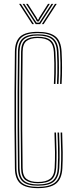

<svg xmlns="http://www.w3.org/2000/svg" viewBox="-20 -969 385 995"><path d="M176.2 6Q113.2 6 85.6 -18Q58 -42 57.2 -97Q55.8 -208.5 55.2 -304Q54.8 -399.5 55.2 -494.8Q55.8 -590 57.2 -701Q58 -756.2 85.4 -780.1Q112.8 -804 175.2 -804Q236.2 -804 266.2 -781.1Q296.2 -758.2 299.2 -701Q300.5 -677.8 301 -657.1Q301.5 -636.5 301.5 -617Q301.5 -597.5 301 -577.2Q300.5 -557 299.2 -534H291.2Q292.8 -561 293.2 -587.6Q293.8 -614.2 293.4 -642.1Q293 -670 291.2 -700.5Q288.5 -754.5 260.2 -776Q232 -797.5 175.2 -797.5Q117.2 -797.5 91.6 -775.1Q66 -752.8 65.2 -701Q63.8 -590 63.2 -494.8Q62.8 -399.5 63.2 -304Q63.8 -208.5 65.2 -97Q66 -45.2 91.9 -22.9Q117.8 -0.5 176.2 -0.5Q235 -0.5 263.6 -22.1Q292.2 -43.8 295.2 -97Q297.5 -139.8 297 -180.1Q296.5 -220.5 294.2 -282H302.2Q304.5 -220.5 305 -180.1Q305.5 -139.8 303.2 -97Q300.2 -42 270.8 -18Q241.2 6 176.2 6ZM176.2 -6.8Q122 -6.8 98 -27.8Q74 -48.8 73.2 -97Q71.8 -208.5 71.2 -304Q70.8 -399.5 71.2 -494.8Q71.8 -590 73.2 -701Q74 -749.5 97.9 -770.4Q121.8 -791.2 175.2 -791.2Q231.2 -791.2 256.1 -769.9Q281 -748.5 283.2 -700Q284.5 -676.8 285 -656.5Q285.5 -636.2 285.5 -617Q285.5 -597.8 285 -577.5Q284.5 -557.2 283.2 -534H275.2Q276.8 -565.5 277.2 -591.5Q277.8 -617.5 277.2 -643.2Q276.8 -669 275.2 -700Q273 -745.5 249.8 -765.1Q226.5 -784.8 175.2 -784.8Q127.8 -784.8 104.9 -766.2Q82 -747.8 81.2 -701Q80 -609.2 79.4 -515.6Q78.8 -422 79.1 -319.2Q79.5 -216.5 81.2 -97Q82 -50.5 105 -31.9Q128 -13.2 176.2 -13.2Q230.2 -13.2 253.6 -33.4Q277 -53.5 279.2 -98Q280.8 -126 281 -152.6Q281.2 -179.2 280.5 -210.1Q279.8 -241 278.2 -282H286.2Q288.2 -231.8 288.8 -200.1Q289.2 -168.5 288.9 -145.5Q288.5 -122.5 287.2 -98Q284.8 -51.2 260.4 -29Q236 -6.8 176.2 -6.8ZM176.2 -19.5Q134 -19.5 111.9 -36.1Q89.8 -52.8 89.2 -97Q88 -195 87.4 -296.6Q86.8 -398.2 87.2 -500.2Q87.8 -602.2 89.2 -701Q89.8 -745.5 111.8 -762Q133.8 -778.5 175.2 -778.5Q222 -778.5 243.5 -760Q265 -741.5 267.2 -699Q268.8 -669 269.2 -642.8Q269.8 -616.5 269.2 -590.4Q268.8 -564.2 267.2 -534H259.2Q260.5 -560.2 261.1 -586.9Q261.8 -613.5 261.4 -641.4Q261 -669.2 259.2 -699Q257.2 -738.5 237.1 -755.2Q217 -772 175.2 -772Q138.2 -772 118 -756.9Q97.8 -741.8 97.2 -700Q96 -604.2 95.4 -503.4Q94.8 -402.5 95.2 -300.2Q95.8 -198 97.2 -98Q97.8 -56 118.5 -41Q139.2 -26 176.2 -26Q218 -26 239.5 -42Q261 -58 263.2 -99Q265.5 -141 265 -180.8Q264.5 -220.5 262.2 -282H270.2Q272.5 -220.5 273 -180.5Q273.5 -140.5 271.2 -99Q269 -56.5 246.9 -38Q224.8 -19.5 176.2 -19.5ZM79 -949H88L156 -844H147ZM97 -949H106L159.2 -866.5L169.5 -851.5H183.5L193.5 -866.5L247 -949H256L188 -844H165ZM115 -949H124L170.8 -875.8L173.5 -868H179.5L182.2 -875.8L229 -949H238L188.5 -871.2L181.5 -858.2H171.5L164.8 -871.2ZM265 -949H274L206 -844H197Z"/></svg>

Font: Big Shoulders Inline Text Thin Thin
Style: Regular
Weight: 250
Version: Version 2.002